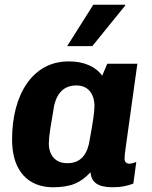

<svg xmlns="http://www.w3.org/2000/svg" viewBox="-20 -780 640 810"><path d="M204 10Q151.5 10 112.5 -12.8Q73.5 -35.5 52.2 -80.8Q31 -126 31 -192Q31 -263.5 47 -323.8Q63 -384 93.8 -428.2Q124.5 -472.5 169 -496.8Q213.5 -521 271 -521Q318 -521 354.5 -505.2Q391 -489.5 411 -460.5L432.5 -511H559.5L511.5 -166.5Q507.5 -141 506.5 -129Q505.5 -117 505.5 -108.5Q505.5 -100 511.2 -94.8Q517 -89.5 525.5 -89.5Q532.5 -89.5 540 -91.5Q547.5 -93.5 555 -97L542.5 -5.5Q526.5 1 504.2 5.5Q482 10 454 10Q409.5 10 386.8 -5.5Q364 -21 362 -53.5Q331 -19.5 295.2 -4.8Q259.5 10 204 10ZM264.5 -91.5Q300.5 -91.5 323 -111.8Q345.5 -132 355 -172Q368 -241 373.2 -277.8Q378.5 -314.5 378.5 -331.5Q378.5 -372 358.5 -395.8Q338.5 -419.5 302 -419.5Q265 -419.5 241.8 -398.2Q218.5 -377 208.5 -335.5Q198 -275.5 192 -235.5Q186 -195.5 186 -174Q186 -150.5 194.8 -131.8Q203.5 -113 220.8 -102.2Q238 -91.5 264.5 -91.5ZM263.5 -585.5 373.5 -760H507.5L508.5 -757L369.5 -585.5Z"/></svg>

Font: Chivo Mono Medium
Style: Italic
Weight: 500
Italic angle: -8.05°
Monospace: yes
Designer: Hector Gatti
Foundry: Omnibus-Type
Version: Version 1.008